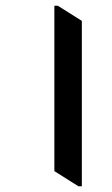

<svg xmlns="http://www.w3.org/2000/svg" viewBox="-20 -644 391 671"><path d="M254 7H266V-571L182 -624H170V-46Z"/></svg>

Font: Noto Serif Devanagari SemiCondensed SemiBold
Style: Regular
Weight: 600
Width: 4
Designer: Universal Thirst, Indian Type Foundry and the Monotype Design Team
Foundry: Monotype Imaging Inc.
Version: Version 2.004